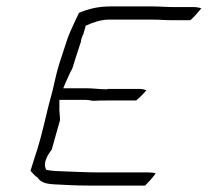

<svg xmlns="http://www.w3.org/2000/svg" viewBox="-20 -608 647 598"><path d="M162 -400C155 -378 150 -351 144 -327L131 -278C120 -234 111 -191 96 -142C88 -119 82 -98 75 -76C83 -68 89 -59 97 -55C106 -42 117 -36 146 -34C182 -32 220 -30 257 -30H432C442 -40 455 -54 465 -68C460 -70 451 -71 443 -71H288C253 -71 219 -73 186 -74C165 -75 142 -75 124 -79L122 -84C114 -102 130 -128 141 -142C150 -173 158 -202 167 -234C167 -246 164 -262 165 -278V-297H245C256 -297 265 -294 272 -294C284 -295 299 -295 312 -295H404C415 -304 425 -314 436 -327C431 -329 422 -331 415 -331H316L313 -330H311C289 -330 271 -333 253 -333H177L184 -350C190 -362 196 -379 205 -394L216 -429C221 -446 227 -461 232 -478C233 -486 234 -490 240 -503L247 -528C270 -538 292 -547 322 -547H453C475 -547 497 -545 517 -545H573C584 -555 595 -567 607 -582C602 -584 592 -586 584 -586H520C499 -586 477 -588 457 -588H324C287 -588 257 -581 226 -568C213 -540 197 -509 187 -478C181 -458 173 -436 167 -417Z"/></svg>

Font: SolarCharger
Style: 152
Weight: 100
Designer: Mew Too
Foundry: Cannot Into Space Fonts/KineticPlasma Fonts
Version: Version 1.100